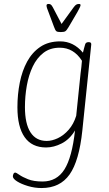

<svg xmlns="http://www.w3.org/2000/svg" viewBox="-20 -738 549 970"><path d="M190 212Q155 212 121.5 202Q88 192 66.5 178.5Q45 165 45 153Q45 147 48 140.5Q51 134 57 134Q62 134 77.5 145Q93 156 121.5 167.5Q150 179 195 179Q267 179 305.5 118Q344 57 359 -79Q332 -34 292 -13.5Q252 7 213 7Q141 7 104.5 -45Q68 -97 68 -196Q68 -261 80 -321Q92 -381 117.5 -427.5Q143 -474 184 -501.5Q225 -529 284 -529Q351 -529 399 -472Q402 -483 404.5 -493.5Q407 -504 410 -513Q413 -525 427 -525H429Q442 -525 441 -513L396 -79Q380 75 331.5 143.5Q283 212 190 212ZM216 -26Q243 -26 272.5 -40Q302 -54 327 -82.5Q352 -111 365 -153L387 -367Q389 -383 391 -399Q393 -415 394 -431Q352 -497 282 -497Q233 -497 199.5 -471Q166 -445 145.5 -402Q125 -359 115.5 -305.5Q106 -252 106 -197Q106 -113 134 -69.5Q162 -26 216 -26ZM379 -718Q387 -718 387 -712Q387 -708 382 -698Q377 -688 371 -677L327 -602Q317 -585 310.5 -580.5Q304 -576 287 -576Q270 -576 264.5 -580.5Q259 -585 253 -602L225 -677Q221 -686 218 -695.5Q215 -705 215 -710Q215 -718 225 -718Q232 -718 236.5 -715Q241 -712 247 -701L291 -617L352 -701Q360 -712 366 -715Q372 -718 379 -718Z"/></svg>

Font: Asap Semi Condensed Semi Condensed Thin
Style: Italic
Weight: 100
Width: 4
Italic angle: -6°
Designer: Pablo Cosgaya
Foundry: Omnibus-Type
Version: Version 3.001; ttfautohint (v1.8.4.7-5d5b)